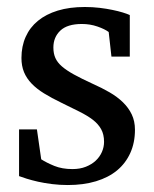

<svg xmlns="http://www.w3.org/2000/svg" viewBox="-20 -514 438 546"><path d="M363.8 -145Q363.8 -108.4 350.6 -79.1Q337.4 -49.8 313 -29.5Q288.6 -9.3 252.9 1.5Q217.3 12.2 172.9 12.2Q149.9 12.2 128.2 9.5Q106.4 6.8 88.1 2.7Q69.8 -1.5 55.7 -5.9Q41.5 -10.3 34.2 -13.2V-146H85L97.2 -61Q112.3 -51.3 134.5 -42.2Q156.7 -33.2 186 -33.2Q207.5 -33.2 224.1 -39.8Q240.7 -46.4 252.2 -57.1Q263.7 -67.9 269.8 -81.8Q275.9 -95.7 275.9 -110.8Q275.9 -131.8 267.6 -146.7Q259.3 -161.6 243.7 -173.6Q228 -185.5 205.3 -196.8Q182.6 -208 153.8 -222.2Q126.5 -235.4 105.5 -248.3Q84.5 -261.2 70.1 -276.1Q55.7 -291 48.3 -308.8Q41 -326.7 41 -349.1Q41 -382.3 53 -409.2Q64.9 -436 87.9 -454.8Q110.8 -473.6 144.3 -483.9Q177.7 -494.1 221.2 -494.1Q243.2 -494.1 263.2 -491.7Q283.2 -489.3 299.8 -485.8Q316.4 -482.4 329.1 -478.5Q341.8 -474.6 349.1 -471.2V-353H296.9L289.1 -422.9Q278.3 -431.2 257.3 -438.5Q236.3 -445.8 212.9 -445.8Q171.4 -445.8 151.6 -427Q131.8 -408.2 131.8 -378.9Q131.8 -361.8 137.5 -349.1Q143.1 -336.4 156 -325.2Q168.9 -314 190.2 -302.2Q211.4 -290.5 243.2 -275.9Q269.5 -264.2 291.5 -251.5Q313.5 -238.8 329.6 -223.1Q345.7 -207.5 354.7 -188.5Q363.8 -169.4 363.8 -145Z"/></svg>

Font: BabelStone Ogham Lithic
Style: Regular
Weight: 400
Designer: Andrew West
Foundry: BabelStone
Version: Version 1.02 March 14, 2022